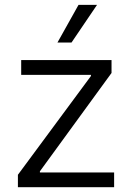

<svg xmlns="http://www.w3.org/2000/svg" viewBox="-20 -781 541 801"><path d="M54.7 -51.8 359.4 -463.9V-468.8H68.4V-530.3H445.3V-476.6L146.5 -66.4V-61.5H456.1V0H54.7ZM307.6 -760.7H384.8L278.3 -603.5H219.7Z"/></svg>

Font: Pretendard Light
Style: Regular
Weight: 300
Designer: Base glyphs from Inter by Rasmus Andersson; Hangeul glyphs from Noto Sans CJK(Source Han Sans) by Jang Soo-young and Kan
Foundry: Kil Hyung-jin
Version: Version 1.309